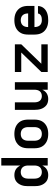

<svg xmlns="http://www.w3.org/2000/svg" viewBox="1108 -1884 783 3040"><g transform="rotate(-90 1500.0 -363.5)"><path d="M248 8Q222 8 196 1.5Q170 -5 148.5 -21Q127 -37 112 -59Q97 -81 88 -106Q79 -131 76 -157.5Q73 -184 73 -210V-310Q73 -336 76 -362.5Q79 -389 88 -414Q97 -439 112 -461Q127 -483 148.5 -499Q170 -515 196 -521.5Q222 -528 248 -528Q272 -528 295.5 -522.5Q319 -517 339 -504.5Q359 -492 374.5 -473Q390 -454 400 -433V-735H519V0H400V-87Q390 -66 374.5 -47Q359 -28 339 -15.5Q319 -3 295.5 2.5Q272 8 248 8ZM296 -93Q318 -93 339.5 -101Q361 -109 375 -126.5Q389 -144 394.5 -166Q400 -188 400 -210V-310Q400 -332 394.5 -354Q389 -376 375 -393.5Q361 -411 339.5 -419Q318 -427 296 -427Q274 -427 252.5 -419Q231 -411 217 -393.5Q203 -376 197.5 -354Q192 -332 192 -310V-210Q192 -188 197.5 -166Q203 -144 217 -126.5Q231 -109 252.5 -101Q274 -93 296 -93Z M900 8Q870 8 840.5 3Q811 -2 784 -14.5Q757 -27 734.5 -47.5Q712 -68 698 -94.5Q684 -121 678.5 -150.5Q673 -180 673 -210V-310Q673 -340 678.5 -369.5Q684 -399 698 -425.5Q712 -452 734.5 -472.5Q757 -493 784 -505.5Q811 -518 840.5 -523Q870 -528 900 -528Q930 -528 959.5 -523Q989 -518 1016 -505.5Q1043 -493 1065.5 -472.5Q1088 -452 1102 -425.5Q1116 -399 1121.5 -369.5Q1127 -340 1127 -310V-210Q1127 -180 1121.5 -150.5Q1116 -121 1102 -94.5Q1088 -68 1065.5 -47.5Q1043 -27 1016 -14.5Q989 -2 959.5 3Q930 8 900 8ZM900 -93Q923 -93 945 -100.5Q967 -108 981.5 -125.5Q996 -143 1002 -165Q1008 -187 1008 -210V-310Q1008 -333 1002 -355Q996 -377 981.5 -394.5Q967 -412 945 -419.5Q923 -427 900 -427Q877 -427 855 -419.5Q833 -412 818.5 -394.5Q804 -377 798 -355Q792 -333 792 -310V-210Q792 -187 798 -165Q804 -143 818.5 -125.5Q833 -108 855 -100.5Q877 -93 900 -93Z M1452 8Q1426 8 1400 1Q1374 -6 1353.5 -22Q1333 -38 1318.5 -60Q1304 -82 1295.5 -107Q1287 -132 1284 -158Q1281 -184 1281 -210V-520H1400V-210Q1400 -188 1405 -166.5Q1410 -145 1423 -127.5Q1436 -110 1457 -101.5Q1478 -93 1500 -93Q1522 -93 1543 -101.5Q1564 -110 1577 -127.5Q1590 -145 1595 -166.5Q1600 -188 1600 -210V-520H1719V0H1600V-86Q1591 -65 1576 -46.5Q1561 -28 1541 -15.5Q1521 -3 1498 2.5Q1475 8 1452 8Z M1881 0V-101L2189 -419H1881V-520H2319V-419L2011 -101H2319V0Z M2700 8Q2670 8 2640.5 3Q2611 -2 2584 -14.5Q2557 -27 2534.5 -47.5Q2512 -68 2498 -94.5Q2484 -121 2478.5 -150.5Q2473 -180 2473 -210V-310Q2473 -340 2478.5 -369.5Q2484 -399 2498 -425.5Q2512 -452 2534.5 -472.5Q2557 -493 2584 -505.5Q2611 -518 2640.5 -523Q2670 -528 2700 -528Q2730 -528 2759.5 -523Q2789 -518 2816 -505.5Q2843 -493 2865.5 -472.5Q2888 -452 2902 -425.5Q2916 -399 2921.5 -369.5Q2927 -340 2927 -310V-210H2592Q2592 -187 2598 -164.5Q2604 -142 2619 -125Q2634 -108 2655.5 -100.5Q2677 -93 2700 -93Q2717 -93 2734 -95Q2751 -97 2766.5 -104Q2782 -111 2794 -124Q2806 -137 2806 -154H2925Q2925 -129 2915.5 -104Q2906 -79 2889 -59.5Q2872 -40 2849.5 -26.5Q2827 -13 2802.5 -5.5Q2778 2 2752 5Q2726 8 2700 8ZM2592 -310H2808Q2808 -333 2802 -355.5Q2796 -378 2781 -395Q2766 -412 2744.5 -419.5Q2723 -427 2700 -427Q2677 -427 2655.5 -419.5Q2634 -412 2619 -395Q2604 -378 2598 -355.5Q2592 -333 2592 -310Z"/></g></svg>

Font: R Plex Mono
Style: Bold
Weight: 700
Monospace: yes
Designer: Belleve Invis
Foundry: Belleve Invis
Version: Version 31.8.0